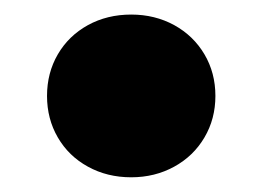

<svg xmlns="http://www.w3.org/2000/svg" viewBox="-20 -231 362 265"><path d="M44.9 -98.6Q44.9 -130.4 59.8 -156Q74.7 -181.6 101.3 -196.3Q127.9 -210.9 161.1 -210.9Q193.8 -210.9 220.5 -196.3Q247.1 -181.6 262.2 -156Q277.3 -130.4 277.3 -98.6Q277.3 -66.9 262.2 -41.3Q247.1 -15.6 220.5 -1Q193.8 13.7 161.1 13.7Q127.9 13.7 101.3 -1Q74.7 -15.6 59.8 -41.3Q44.9 -66.9 44.9 -98.6Z"/></svg>

Font: Wanted Sans ExtraBlack
Style: Regular
Weight: 900
Designer: Original Design by Kil Hyung-jin and Kang Hanbin, Wanted Lab, Inc; Hangeul from Source Han Sans by Jang Soo-young and Ka
Foundry: Wanted Lab, Inc.
Version: Version 1.001